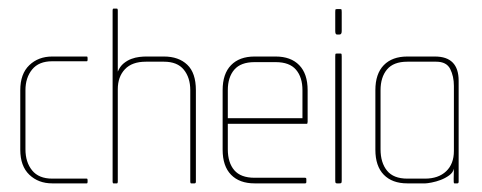

<svg xmlns="http://www.w3.org/2000/svg" viewBox="-20 -425 1118 445"><path d="M181 0H101Q69 0 48 -20Q27 -40 27 -78V-216Q27 -254 48 -274Q69 -294 101 -294H181Q183 -294 183 -291V-286Q183 -283 181 -283H101Q70 -283 54.5 -264Q39 -245 39 -216V-79Q39 -49 54.5 -30Q70 -11 101 -11H181Q183 -11 183 -8V-3Q183 0 181 0Z M431 0H423Q421 0 421 -4V-216Q421 -245 406 -263.5Q391 -282 360 -282H318Q286 -282 269.5 -264.5Q253 -247 253 -218V-4Q253 0 251 0H243Q241 0 241 -4V-401Q241 -405 243 -405H251Q253 -405 253 -401V-259Q258 -271 266.5 -278Q275 -285 284.5 -288.5Q294 -292 303 -293Q312 -294 318 -294H360Q394 -294 414 -275Q434 -256 434 -216V-4Q434 0 431 0Z M691 -138H508V-79Q508 -48 523 -30.5Q538 -13 570 -13H687Q690 -13 690 -10V-3Q690 0 687 0H570Q535 0 515.5 -20Q496 -40 496 -78V-216Q496 -254 515.5 -274Q535 -294 570 -294H619Q654 -294 673.5 -274Q693 -254 693 -216V-143Q693 -138 691 -138ZM681 -216Q681 -246 666 -263.5Q651 -281 619 -281H570Q538 -281 523 -263.5Q508 -246 508 -216V-151H681Z M761 -345Q757 -345 757 -353V-397Q757 -403 758 -403.5Q759 -404 761 -404H767Q770 -404 771 -403.5Q772 -403 772 -397V-353Q772 -345 767 -345ZM761 0Q759 0 758 -1Q757 -2 757 -7V-294Q757 -300 758 -300.5Q759 -301 761 -301H767Q770 -301 771 -300.5Q772 -300 772 -294V-7Q772 -2 771 -1Q770 0 767 0Z M1040 0H1033Q1031 0 1031.5 -11.5Q1032 -23 1032 -34Q1030 -25 1021 -18.5Q1012 -12 1001.5 -8Q991 -4 980.5 -2Q970 0 966 0H924Q889 0 869.5 -20Q850 -40 850 -78V-216Q850 -254 869.5 -274Q889 -294 924 -294H988Q1043 -294 1043 -238V-4Q1043 0 1040 0ZM991 -282H924Q892 -282 877 -264Q862 -246 862 -216V-79Q862 -48 877 -29.5Q892 -11 924 -11H965Q996 -11 1014 -28Q1032 -45 1032 -75V-226Q1032 -248 1023.5 -265Q1015 -282 991 -282Z"/></svg>

Font: Chathura Thin
Style: Regular
Weight: 250
Designer: Appaji Ambarisha Darbha
Foundry: Aditya Fonts
Version: Version 1.001 2016